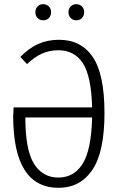

<svg xmlns="http://www.w3.org/2000/svg" viewBox="-20 -886 572 917"><path d="M479 -346Q479 -160 421 -74.5Q363 11 260 11Q43 11 43 -332Q43 -343 45 -373H420Q416 -523 375.5 -584.5Q335 -646 259 -646Q216 -646 180.5 -630Q145 -614 109 -580L77 -614Q118 -656 162.5 -676Q207 -696 262 -696Q367 -696 423 -614Q479 -532 479 -346ZM420 -325H101Q101 -171 142 -104.5Q183 -38 259 -38Q333 -38 374.5 -103.5Q416 -169 420 -325ZM224 -828Q224 -811 213.5 -800Q203 -789 186 -789Q170 -789 159.5 -800Q149 -811 149 -828Q149 -844 159.5 -855Q170 -866 186 -866Q203 -866 213.5 -855Q224 -844 224 -828ZM382 -828Q382 -811 371.5 -800Q361 -789 344 -789Q328 -789 317.5 -800Q307 -811 307 -828Q307 -844 317.5 -855Q328 -866 344 -866Q361 -866 371.5 -855Q382 -844 382 -828Z"/></svg>

Font: Fira Sans Extra Condensed Light
Style: Regular
Weight: 300
Width: 1
Designer: Carrois Corporate & Edenspiekermann AG
Foundry: Carrois Corporate GbR & Edenspiekermann AG
Version: Version 4.203